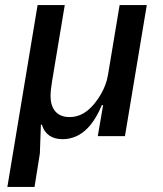

<svg xmlns="http://www.w3.org/2000/svg" viewBox="-20 -536 640 756"><path d="M116 200 137 68 141 -45H145C157 -5 187 12 226 12C306 12 352 -53 381 -122H386L365 0H472L558 -516H451L405 -240C396 -185 364 -143 351 -127C324 -95 294 -75 254 -75C201 -75 179 -111 179 -158C179 -175 182 -197 185 -216L235 -516H128L9 200Z"/></svg>

Font: IBM Mono Medium
Style: Italic
Weight: 500
Italic angle: -9°
Monospace: yes
Designer: Mike Abbink, Paul van der Laan, Pieter van Rosmalen
Foundry: Bold Monday
Version: Version 2.3